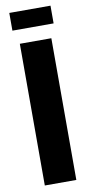

<svg xmlns="http://www.w3.org/2000/svg" viewBox="-94 -880 434 918"><g transform="rotate(-10 122.5 -421.0)"><path d="M46 0V-688H199V0ZM22 -756V-842H222V-756Z"/></g></svg>

Font: Archivo ExtraCondensed ExtraBold
Style: Regular
Weight: 800
Width: 2
Designer: Hector Gatti
Foundry: Omnibus-Type
Version: Version 2.001